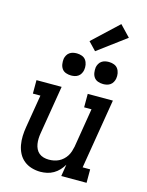

<svg xmlns="http://www.w3.org/2000/svg" viewBox="-142 -1064 884 1158"><g transform="rotate(15 300.0 -485.5)"><path d="M226 8Q198 8 171 0Q144 -8 123 -25Q102 -42 89.5 -66Q77 -90 72 -117.5Q67 -145 68 -173.5Q69 -202 74 -231L108 -436H61V-520H218L168 -217Q165 -200 164.5 -183Q164 -166 166.5 -150Q169 -134 176 -119.5Q183 -105 195 -95Q207 -85 223 -80.5Q239 -76 256 -76Q272 -76 287.5 -79Q303 -82 317.5 -89Q332 -96 344.5 -107.5Q357 -119 365.5 -132.5Q374 -146 379 -161.5Q384 -177 387 -192L427 -436H381V-520H538L466 -84H513V0H355L367 -74Q356 -55 341 -39Q326 -23 307 -12Q288 -1 267 3.5Q246 8 226 8ZM455 -601Q438 -601 422.5 -606.5Q407 -612 398 -624.5Q389 -637 386.5 -653.5Q384 -670 386 -687Q388 -698 394 -709Q400 -720 410 -727Q420 -734 431.5 -736.5Q443 -739 455 -739Q471 -739 486.5 -733.5Q502 -728 511 -715.5Q520 -703 523 -686.5Q526 -670 523 -653Q521 -642 515 -631Q509 -620 499 -613Q489 -606 477.5 -603.5Q466 -601 455 -601ZM255 -601Q238 -601 222.5 -606.5Q207 -612 198 -624.5Q189 -637 186.5 -653.5Q184 -670 186 -687Q188 -698 194 -709Q200 -720 210 -727Q220 -734 231.5 -736.5Q243 -739 255 -739Q271 -739 286.5 -733.5Q302 -728 311 -715.5Q320 -703 323 -686.5Q326 -670 323 -653Q321 -642 315 -631Q309 -620 299 -613Q289 -606 277.5 -603.5Q266 -601 255 -601ZM357 -780 309 -830 468 -979 533 -911Z"/></g></svg>

Font: Iosevka Etoile Medium Oblique
Style: Regular
Weight: 500
Italic angle: -9°
Designer: Belleve Invis
Foundry: Belleve Invis
Version: Version 15.5.2; ttfautohint (v1.8.4)